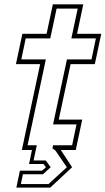

<svg xmlns="http://www.w3.org/2000/svg" viewBox="-20 -697 490 892"><path d="M56 174.5 72.5 96H175L193.5 80L182 65H115L128.5 0H81.5L166.5 -399H54L84 -540H196.5L225.5 -677H367L338 -540H450.5L420.5 -399H308L253 -141.5H362L332 0H262.5L315 80L213.5 174.5ZM77 158H205.5L290.5 80L238 3L223.5 -8L226.5 -22H315L335.5 -119H226.5L291 -421H405L425.5 -518.5H311.5L341 -657H243L213.5 -518.5H99.5L79 -421H193L108 -22H151L136 48.5H192.5L215.5 80L179.5 112.5H86.5Z"/></svg>

Font: Tourney Thin ExtraLight
Style: Italic
Weight: 250
Italic angle: -12°
Version: Version 1.015